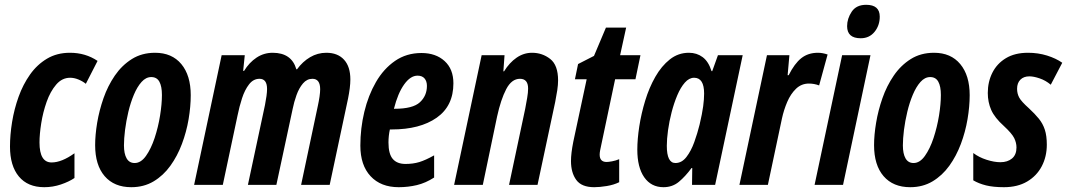

<svg xmlns="http://www.w3.org/2000/svg" viewBox="-20 -777 4485 807"><path d="M166 9.8Q96.7 9.8 59.3 -35.2Q22 -80.1 22 -161.1Q22 -210 30.8 -264.2Q39.6 -318.4 58.1 -370.1Q76.7 -421.9 106.2 -463.6Q135.7 -505.4 177.5 -530.3Q219.2 -555.2 273.9 -555.2Q339.4 -555.2 390.1 -521L340.8 -424.8Q326.7 -436 309.1 -443.1Q291.5 -450.2 274.9 -450.2Q240.7 -450.2 216.1 -421.4Q191.4 -392.6 176 -348.9Q160.6 -305.2 153.3 -259Q146 -212.9 146 -178.2Q146 -94.2 196.8 -94.2Q239.3 -94.2 293 -132.8V-28.8Q270 -13.2 236.1 -1.7Q202.1 9.8 166 9.8Z M531.7 9.8Q460 9.8 419.9 -36.6Q379.9 -83 379.9 -167Q379.9 -209.5 388.4 -261Q397 -312.5 415 -364.3Q433.1 -416 462.6 -459.2Q492.2 -502.4 534.2 -528.8Q576.2 -555.2 631.8 -555.2Q702.6 -555.2 742.2 -507.6Q781.7 -460 781.7 -377Q781.7 -329.1 772.7 -275.9Q763.7 -222.7 744.6 -171.9Q725.6 -121.1 696 -80.1Q666.5 -39.1 625.5 -14.6Q584.5 9.8 531.7 9.8ZM545.9 -91.8Q572.3 -91.8 593.5 -121.6Q614.7 -151.4 629.9 -197Q645 -242.7 652.8 -291.3Q660.6 -339.8 660.6 -377.9Q660.6 -414.1 649.9 -433.6Q639.2 -453.1 615.7 -453.1Q593.3 -453.1 575 -432.6Q556.6 -412.1 542.7 -378.9Q528.8 -345.7 519.5 -306.9Q510.3 -268.1 505.6 -231Q501 -193.8 501 -166Q501 -130.9 512.2 -111.3Q523.4 -91.8 545.9 -91.8Z M795.9 0 911.6 -544.9H1008.8L1002 -479H1005.9Q1027.3 -514.2 1058.1 -534.7Q1088.9 -555.2 1126 -555.2Q1205.6 -555.2 1225.6 -485.8H1228.5Q1252 -518.1 1283.4 -536.6Q1314.9 -555.2 1351.6 -555.2Q1399.4 -555.2 1426 -526.1Q1452.6 -497.1 1452.6 -442.9Q1452.6 -426.3 1450 -405.5Q1447.3 -384.8 1442.9 -362.8L1365.7 0H1245.6L1315.9 -332Q1320.3 -352.1 1323 -370.6Q1325.7 -389.2 1325.7 -401.9Q1325.7 -445.8 1293 -445.8Q1270 -445.8 1253.4 -426.3Q1236.8 -406.7 1226.3 -377.4Q1215.8 -348.1 1210 -318.8L1141.6 0H1022L1093.8 -335.9Q1097.7 -355.5 1100.1 -373.3Q1102.5 -391.1 1102.5 -402.8Q1102.5 -445.8 1070.8 -445.8Q1044.9 -445.8 1026.9 -422.6Q1008.8 -399.4 997.3 -364Q985.8 -328.6 978.5 -292L916.5 0Z M1655.8 9.8Q1580.6 9.8 1537.6 -36.4Q1494.6 -82.5 1494.6 -165Q1494.6 -237.3 1511.2 -306.6Q1527.8 -376 1560.1 -431.9Q1592.3 -487.8 1640.4 -521Q1688.5 -554.2 1751.5 -554.2Q1811.5 -554.2 1848.6 -520.5Q1885.7 -486.8 1885.7 -426.8Q1885.7 -331.5 1815.4 -282.2Q1745.1 -232.9 1626.5 -232.9H1618.7Q1612.8 -206.1 1612.8 -178.2Q1612.8 -129.9 1630.9 -108.9Q1648.9 -87.9 1684.6 -87.9Q1716.3 -87.9 1742.7 -95.9Q1769 -104 1804.7 -124V-30.8Q1769 -7.8 1732.2 1Q1695.3 9.8 1655.8 9.8ZM1635.7 -319.8H1638.7Q1715.3 -319.8 1744.9 -347.2Q1774.4 -374.5 1774.4 -416Q1774.4 -435.5 1764.4 -447.3Q1754.4 -459 1734.9 -459Q1705.1 -459 1678.7 -422.1Q1652.3 -385.3 1635.7 -319.8Z M1888.7 0 2004.4 -544.9H2100.6L2095.7 -477.1H2098.6Q2121.1 -513.7 2151.1 -534.4Q2181.2 -555.2 2216.3 -555.2Q2259.3 -555.2 2292.5 -529.3Q2325.7 -503.4 2325.7 -439Q2325.7 -420.9 2322.3 -397.9Q2318.8 -375 2313.5 -348.1L2239.3 0H2119.6L2187.5 -319.8Q2191.9 -343.3 2195.8 -365.7Q2199.7 -388.2 2199.7 -404.8Q2199.7 -445.8 2165.5 -445.8Q2130.4 -445.8 2107.7 -402.3Q2085 -358.9 2069.3 -287.1L2009.3 0Z M2477.5 9.8Q2424.3 9.8 2402.1 -20.8Q2379.9 -51.3 2379.9 -100.1Q2379.9 -132.3 2389.6 -181.2L2445.8 -443.8H2396.5L2409.7 -507.8L2476.6 -542L2526.9 -661.1H2611.8L2586.4 -544.9H2671.9L2650.9 -443.8H2565.4L2506.8 -166Q2504.4 -154.8 2502.4 -144.8Q2500.5 -134.8 2500.5 -127Q2500.5 -96.2 2529.8 -96.2Q2537.1 -96.2 2552.2 -98.9Q2567.4 -101.6 2582.5 -107.9V-11.2Q2560.1 0 2530.3 4.9Q2500.5 9.8 2477.5 9.8Z M2768.6 9.8Q2716.8 9.8 2687.7 -32Q2658.7 -73.7 2658.7 -147.9Q2658.7 -191.9 2667 -245.8Q2675.3 -299.8 2691.9 -354.2Q2708.5 -408.7 2734.4 -454.1Q2760.3 -499.5 2795.4 -527.3Q2830.6 -555.2 2875.5 -555.2Q2908.7 -555.2 2933.3 -536.9Q2958 -518.6 2970.7 -478H2973.6L2997.6 -544.9H3101.6L2985.8 0H2888.7L2889.6 -70.8H2886.7Q2860.4 -35.2 2833.3 -12.7Q2806.2 9.8 2768.6 9.8ZM2818.8 -91.8Q2845.7 -91.8 2865.2 -117.2Q2884.8 -142.6 2898.2 -179.9Q2911.6 -217.3 2920.4 -252.9Q2931.6 -300.3 2935.5 -330.1Q2939.5 -359.9 2939.5 -383.8Q2939.5 -450.2 2897.5 -450.2Q2876.5 -450.2 2858.6 -429.9Q2840.8 -409.7 2826.9 -377Q2813 -344.2 2803 -305.7Q2793 -267.1 2787.8 -229.7Q2782.7 -192.4 2782.7 -164.1Q2782.7 -91.8 2818.8 -91.8Z M3087.9 0 3203.6 -544.9H3297.9L3290.5 -460.9H3294.9Q3319.3 -509.8 3347.9 -532.5Q3376.5 -555.2 3418 -555.2Q3437 -555.2 3458.5 -547.9L3422.9 -418Q3401.9 -425.8 3379.9 -425.8Q3348.6 -425.8 3325.9 -404.1Q3303.2 -382.3 3288.8 -348.6Q3274.4 -314.9 3266.6 -278.8L3207.5 0Z M3597.7 -616.2Q3540.5 -616.2 3540.5 -667Q3540.5 -698.7 3559.8 -727.8Q3579.1 -756.8 3620.6 -756.8Q3677.7 -756.8 3677.7 -707Q3677.7 -669.9 3655.8 -643.1Q3633.8 -616.2 3597.7 -616.2ZM3403.8 0 3519.5 -544.9H3638.7L3523.4 0Z M3805.7 9.8Q3733.9 9.8 3693.8 -36.6Q3653.8 -83 3653.8 -167Q3653.8 -209.5 3662.4 -261Q3670.9 -312.5 3689 -364.3Q3707 -416 3736.6 -459.2Q3766.1 -502.4 3808.1 -528.8Q3850.1 -555.2 3905.8 -555.2Q3976.6 -555.2 4016.1 -507.6Q4055.7 -460 4055.7 -377Q4055.7 -329.1 4046.6 -275.9Q4037.6 -222.7 4018.6 -171.9Q3999.5 -121.1 3970 -80.1Q3940.4 -39.1 3899.4 -14.6Q3858.4 9.8 3805.7 9.8ZM3819.8 -91.8Q3846.2 -91.8 3867.4 -121.6Q3888.7 -151.4 3903.8 -197Q3918.9 -242.7 3926.8 -291.3Q3934.6 -339.8 3934.6 -377.9Q3934.6 -414.1 3923.8 -433.6Q3913.1 -453.1 3889.6 -453.1Q3867.2 -453.1 3848.9 -432.6Q3830.6 -412.1 3816.7 -378.9Q3802.7 -345.7 3793.5 -306.9Q3784.2 -268.1 3779.5 -231Q3774.9 -193.8 3774.9 -166Q3774.9 -130.9 3786.1 -111.3Q3797.4 -91.8 3819.8 -91.8Z M4199.7 9.8Q4154.8 9.8 4124.3 2.2Q4093.8 -5.4 4070.8 -19V-133.8Q4094.7 -115.7 4126.7 -105.5Q4158.7 -95.2 4184.6 -95.2Q4214.8 -95.2 4233.6 -110.8Q4252.4 -126.5 4252.4 -157.2Q4252.4 -177.2 4242.7 -196.8Q4232.9 -216.3 4199.7 -247.1Q4160.6 -282.2 4146.2 -314.9Q4131.8 -347.7 4131.8 -386.2Q4131.8 -433.1 4151.1 -471.4Q4170.4 -509.8 4208 -532.5Q4245.6 -555.2 4300.8 -555.2Q4343.3 -555.2 4380.9 -543.5Q4418.5 -531.7 4444.8 -513.2L4396.5 -420.9Q4375 -439 4349.9 -447.5Q4324.7 -456.1 4306.6 -456.1Q4282.7 -456.1 4268.8 -442.1Q4254.9 -428.2 4254.9 -403.8Q4254.9 -383.8 4263.7 -367.2Q4272.5 -350.6 4304.7 -321.8Q4329.6 -298.8 4346.4 -278.1Q4363.3 -257.3 4371.6 -231.7Q4379.9 -206.1 4379.9 -168.9Q4379.9 -118.7 4358.6 -78.1Q4337.4 -37.6 4297.1 -13.9Q4256.8 9.8 4199.7 9.8Z"/></svg>

Font: Open Sans Condensed
Style: Bold Italic
Weight: 700
Width: 3
Italic angle: -12°
Designer: Monotype Design Team
Foundry: Monotype Imaging Inc.
Version: Version 3.003; ttfautohint (v1.8.4)